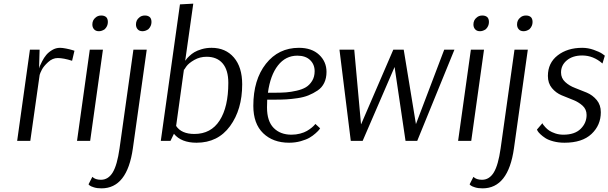

<svg xmlns="http://www.w3.org/2000/svg" viewBox="-20 -772 3334 1052"><path d="M375 -439Q328 -454 296 -454Q268 -454 243.5 -431.5Q219 -409 209.5 -390.5Q200 -372 197 -361V-360L146 0H74L144 -500H197L194 -397Q195 -402 198 -409.5Q201 -417 211 -436.5Q221 -456 233.5 -471Q246 -486 266 -498Q286 -510 309 -510Q322 -510 342 -506Q362 -502 375 -498L388 -494Z M504 -676Q516 -687 535 -687Q553 -687 563 -677Q571 -668 571 -651Q571 -629 554 -612Q538 -601 522 -601Q504 -601 495 -612Q486 -622 486 -638Q486 -662 504 -676ZM474 0H402L472 -500H544Z M743 -676Q755 -687 774 -687Q792 -687 802 -677Q810 -668 810 -651Q810 -629 793 -612Q777 -601 761 -601Q743 -601 734 -612Q725 -622 725 -638Q725 -662 743 -676ZM711 -500H784L708 41Q677 260 536 260Q512 260 494.5 254.5Q477 249 471 244L465 238L486 197Q502 213 533 213Q573 213 597.5 173Q622 133 635 41Z M966 -748 1039 -752 995 -441H997Q999 -444 1002 -448.5Q1005 -453 1017.5 -465Q1030 -477 1045 -486Q1060 -495 1085 -502.5Q1110 -510 1139 -510Q1216 -510 1261.5 -457Q1307 -404 1307 -310Q1307 -172 1240.5 -81Q1174 10 1057 10Q973 10 933 -39L914 0H861ZM988 -392 945 -82Q974 -38 1045 -38Q1136 -38 1183.5 -112Q1231 -186 1231 -318Q1231 -388 1200 -424.5Q1169 -461 1112 -461Q1075 -461 1044.5 -443.5Q1014 -426 1001 -408L989 -390Z M1734 -69Q1732 -66 1728 -60.5Q1724 -55 1709 -41.5Q1694 -28 1676 -17.5Q1658 -7 1628 1.5Q1598 10 1564 10Q1476 10 1422 -42Q1368 -94 1368 -192Q1368 -335 1437 -422.5Q1506 -510 1618 -510Q1688 -510 1728.5 -472Q1769 -434 1769 -378Q1769 -344 1756.5 -318Q1744 -292 1720 -276Q1696 -260 1670 -249.5Q1644 -239 1609.5 -234Q1575 -229 1548.5 -227.5Q1522 -226 1489 -226H1444Q1443 -212 1443 -183Q1443 -108 1479.5 -71Q1516 -34 1577 -34Q1602 -34 1624.5 -40Q1647 -46 1661.5 -54.5Q1676 -63 1687 -72Q1698 -81 1703 -87L1708 -93ZM1609 -467Q1545 -467 1503 -413.5Q1461 -360 1448 -264H1491Q1523 -264 1548.5 -266Q1574 -268 1605 -275Q1636 -282 1656 -294Q1676 -306 1690 -328.5Q1704 -351 1704 -382Q1704 -419 1679 -443Q1654 -467 1609 -467Z M2470 -500 2266 0H2202L2142 -405L1967 0H1902L1840 -500H1921L1958 -92H1959L2135 -500H2192L2259 -92L2414 -500Z M2592 -676Q2604 -687 2623 -687Q2641 -687 2651 -677Q2659 -668 2659 -651Q2659 -629 2642 -612Q2626 -601 2610 -601Q2592 -601 2583 -612Q2574 -622 2574 -638Q2574 -662 2592 -676ZM2562 0H2490L2560 -500H2632Z M2831 -676Q2843 -687 2862 -687Q2880 -687 2890 -677Q2898 -668 2898 -651Q2898 -629 2881 -612Q2865 -601 2849 -601Q2831 -601 2822 -612Q2813 -622 2813 -638Q2813 -662 2831 -676ZM2799 -500H2872L2796 41Q2765 260 2624 260Q2600 260 2582.5 254.5Q2565 249 2559 244L2553 238L2574 197Q2590 213 2621 213Q2661 213 2685.5 173Q2710 133 2723 41Z M2952 -97Q2953 -94 2955.5 -90Q2958 -86 2968 -75Q2978 -64 2990 -56Q3002 -48 3022.5 -41Q3043 -34 3067 -34Q3129 -34 3161.5 -66Q3194 -98 3194 -142Q3194 -173 3172 -193Q3150 -213 3119 -225Q3088 -237 3057 -250Q3026 -263 3004 -289.5Q2982 -316 2982 -356Q2982 -427 3035.5 -468.5Q3089 -510 3170 -510Q3202 -510 3233 -499Q3264 -488 3279 -478L3294 -467L3281 -424Q3231 -468 3170 -468Q3118 -468 3086 -441.5Q3054 -415 3054 -375Q3054 -344 3076.5 -323Q3099 -302 3131 -290Q3163 -278 3195 -264.5Q3227 -251 3249.5 -224Q3272 -197 3272 -157Q3272 -86 3221 -38Q3170 10 3073 10Q3040 10 3012 2.5Q2984 -5 2968 -15.5Q2952 -26 2941 -36.5Q2930 -47 2926 -54L2922 -62Z"/></svg>

Font: Arsenal
Style: Italic
Weight: 400
Italic angle: -9.10001°
Designer: Andrij Shevchenko
Foundry: Stairsfor
Version: Version 2.001;PS 002.001;hotconv 1.0.88;makeotf.lib2.5.64775